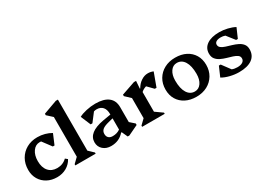

<svg xmlns="http://www.w3.org/2000/svg" viewBox="-20 -1493 3052 2235"><g transform="rotate(-30 1505.5 -375.5)"><path d="M291 14Q217 14 160 -16.5Q103 -47 70.5 -101.5Q38 -156 38 -227Q38 -309 74 -372Q110 -435 173.5 -470.5Q237 -506 319 -506Q370 -506 417.5 -493Q465 -480 503 -457L446 -322H423L334 -441Q325 -442 315 -442Q258 -442 222 -391Q186 -340 186 -261Q186 -175 228 -126.5Q270 -78 343 -78Q421 -78 474 -130L503 -106Q473 -50 417 -18Q361 14 291 14Z M540 0V-16L605 -79V-613L534 -678V-698L719 -765H747V-79L813 -16V0Z M1016 14Q951 14 909 -23.5Q867 -61 867 -120Q867 -252 1083 -291L1189 -309V-316Q1189 -377 1160.5 -409.5Q1132 -442 1080 -442Q1061 -442 1042 -436L957 -325H933L877 -458Q914 -479 976.5 -493Q1039 -507 1100 -507Q1213 -507 1272 -461Q1331 -415 1331 -327V-126L1393 -71V-51L1259 13H1236L1201 -64H1192Q1125 14 1016 14ZM1015 -148Q1015 -114 1034.5 -95.5Q1054 -77 1089 -77Q1147 -77 1189 -107V-258L1130 -243Q1068 -228 1041.5 -206Q1015 -184 1015 -148Z M1438 0V-16L1503 -79V-349L1432 -416V-436L1615 -499H1644L1637 -398H1642Q1670 -448 1714 -477.5Q1758 -507 1805 -507Q1844 -507 1877 -492L1810 -310H1787L1713 -386Q1672 -374 1645 -348V-84L1741 -16V0Z M2164 14Q2081 14 2019.5 -17.5Q1958 -49 1924 -105.5Q1890 -162 1890 -238Q1890 -317 1926 -377.5Q1962 -438 2025.5 -472Q2089 -506 2171 -506Q2254 -506 2315.5 -474.5Q2377 -443 2411 -386Q2445 -329 2445 -253Q2445 -175 2409 -114.5Q2373 -54 2309.5 -20Q2246 14 2164 14ZM2177 -49Q2230 -49 2262.5 -95.5Q2295 -142 2295 -219Q2295 -326 2258.5 -384.5Q2222 -443 2158 -443Q2105 -443 2072.5 -396Q2040 -349 2040 -272Q2040 -166 2076.5 -107.5Q2113 -49 2177 -49Z M2736 14Q2678 14 2616.5 -1Q2555 -16 2512 -42L2568 -171H2592L2675 -59Q2706 -46 2747 -46Q2792 -46 2817.5 -63Q2843 -80 2843 -110Q2843 -138 2820.5 -154Q2798 -170 2763.5 -181Q2729 -192 2690 -203Q2651 -214 2616 -231Q2581 -248 2559 -275.5Q2537 -303 2537 -348Q2537 -422 2597 -464Q2657 -506 2765 -506Q2818 -506 2874 -492.5Q2930 -479 2970 -457L2914 -329H2891L2808 -435Q2780 -445 2750 -445Q2711 -445 2689 -431.5Q2667 -418 2667 -394Q2667 -367 2689 -350.5Q2711 -334 2746 -323Q2781 -312 2820 -300.5Q2859 -289 2894 -272Q2929 -255 2951 -227.5Q2973 -200 2973 -157Q2973 -74 2911.5 -30Q2850 14 2736 14Z"/></g></svg>

Font: Platypi SemiBold
Style: Regular
Weight: 600
Designer: David Sargent
Foundry: Bolt Cutter Type
Version: Version 1.200; ttfautohint (v1.8.4.7-5d5b)